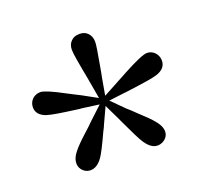

<svg xmlns="http://www.w3.org/2000/svg" viewBox="-83 -920 651 614"><g transform="rotate(-20 242.5 -613.0)"><path d="M128 -402C143 -402 157 -411 169 -428C177 -439 190 -465 208 -504C213 -513 216 -520 218 -525L243 -579L269 -525C270 -522 272 -519 274 -514C294 -471 308 -443 316 -431C329 -412 342 -403 357 -403C381 -403 416 -431 376 -477C369 -486 353 -502 329 -524C318 -535 309 -543 302 -549L260 -591L317 -598C319 -598 322 -598 326 -599C380 -606 414 -611 429 -616C451 -623 462 -636 462 -654C462 -675 446 -693 425 -693C413 -693 385 -681 342 -658C326 -649 314 -643 305 -638L253 -610L263 -667C265 -677 268 -691 271 -710C278 -749 282 -773 282 -783C282 -796 278 -806 270 -814C263 -821 254 -824 243 -824C231 -824 222 -821 215 -814C207 -807 203 -797 203 -784C203 -771 209 -736 220 -679C221 -674 221 -670 222 -667L232 -610L181 -638C170 -643 156 -651 138 -660C99 -681 73 -692 62 -692C39 -692 23 -675 23 -654C23 -636 34 -623 56 -616C71 -611 104 -606 157 -599C162 -598 165 -598 168 -598L227 -590L183 -549C175 -541 164 -530 149 -517C128 -498 115 -484 108 -475C74 -434 102 -402 128 -402Z"/></g></svg>

Font: AllPunType SemiBold
Style: Regular
Weight: 600
Version: 1.0